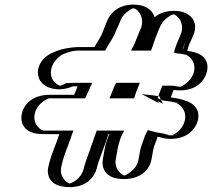

<svg xmlns="http://www.w3.org/2000/svg" viewBox="-20 -727 902 816"><path d="M162 -157H252C238 -113 219 -77 209 -33L207 -20C195 27 226 65 269 68C315 71 361 34 371 -10L374 -22L379 -38C393 -80 405 -109 421 -157H465C455 -138 448 -112 444 -89L437 -50C429 -4 460 34 506 34C552 34 596 -4 604 -50L611 -89C614 -108 624 -126 629 -144C629 -146 630 -148 631 -150C634 -149 636 -149 639 -149C652 -147 663 -144 674 -142C722 -123 777 -156 795 -197C817 -247 791 -290 755 -300C737 -307 714 -311 690 -314C689 -314 688 -314 687 -315C690 -323 693 -331 696 -338L699 -348C708 -348 722 -345 732 -344C779 -337 825 -374 838 -416C853 -464 823 -504 782 -509C775 -511 763 -512 756 -513C759 -531 767 -546 775 -562L780 -574C804 -624 777 -666 742 -677C694 -692 646 -658 628 -621L622 -608C610 -582 601 -554 592 -527H580C591 -548 600 -572 609 -594C635 -646 611 -691 573 -703C525 -718 477 -684 459 -647C454 -633 445 -613 438 -597C429 -571 413 -551 400 -527H309C282 -525 263 -523 239 -513L229 -509C193 -495 152 -451 164 -400C172 -366 209 -333 264 -354L275 -359H276C279 -360 283 -360 287 -360H329C324 -349 320 -336 314 -324H191C145 -324 100 -286 92 -240C84 -194 116 -157 162 -157ZM533 -360H501C495 -349 491 -337 486 -324H520L525 -338C528 -346 530 -353 533 -360ZM221 -19 224 -33C234 -75 251 -109 266 -155L272 -172H164C126 -172 100 -203 107 -240C114 -277 150 -309 188 -309H322L328 -319C334 -331 338 -345 343 -356L352 -375H290C286 -375 282 -375 278 -374H274L261 -368C218 -352 185 -377 178 -406C168 -448 202 -484 232 -495L243 -499C265 -508 281 -510 307 -512H408L413 -522C425 -544 442 -566 452 -594C459 -610 468 -629 473 -644C488 -675 527 -701 566 -689C597 -680 617 -642 595 -599C584 -577 577 -552 567 -532L556 -512H602L606 -525C615 -552 625 -579 636 -604L642 -617C656 -647 696 -675 735 -663C764 -654 786 -619 766 -578L761 -566C752 -548 748 -534 742 -516L739 -500L752 -498C760 -497 769 -496 777 -494C811 -490 835 -457 823 -418C812 -384 774 -353 736 -359L726 -360C720 -361 712 -363 702 -363H690L682 -341C678 -332 675 -325 672 -317L668 -307L677 -302C684 -298 681 -300 681 -300C707 -297 732 -292 748 -286C777 -278 800 -242 781 -201C766 -168 722 -140 682 -156C672 -160 657 -162 643 -164H642C641 -164 639 -165 638 -165L625 -168L618 -155C616 -152 615 -147 615 -145C610 -130 600 -111 596 -89L589 -50C582 -12 545 19 508 19C471 19 445 -12 452 -50L459 -89C463 -111 470 -135 478 -152L488 -172H410L406 -159C390 -111 379 -83 364 -40L359 -24L356 -11C348 25 310 55 272 53C236 51 211 19 221 -19ZM554 -375H493L488 -365C482 -352 477 -339 472 -327L465 -309H530L539 -335C543 -344 545 -350 548 -357ZM681 -300C681 -300 684 -298 677 -302L668 -307L672 -317C675 -325 678 -332 682 -341L690 -363H702C712 -363 720 -361 726 -360L736 -359C774 -353 812 -384 823 -418C835 -457 811 -490 777 -494C769 -496 760 -497 752 -498L739 -500L742 -516C748 -534 752 -548 761 -566L766 -578C786 -619 764 -654 735 -663C696 -675 656 -647 642 -617L636 -604C625 -579 615 -552 606 -525L602 -512H556L567 -532C577 -552 585 -575 595 -598C617 -642 597 -680 566 -689C527 -701 488 -675 473 -644C468 -629 459 -610 452 -594C442 -566 425 -544 413 -522L408 -512H307C281 -510 265 -508 243 -499L232 -495C202 -484 168 -448 178 -406C185 -377 218 -352 261 -368L274 -374H278C282 -375 286 -375 290 -375H352L343 -356C338 -345 334 -331 328 -319L322 -309H188C150 -309 114 -277 107 -240C100 -203 126 -172 164 -172H272L266 -155C251 -109 234 -75 224 -33L221 -19C211 19 236 51 272 53C310 55 348 25 356 -11L359 -24L364 -40C379 -83 390 -111 406 -159L410 -172H488L478 -152C470 -135 463 -111 459 -89L452 -50C445 -12 471 19 508 19C545 19 582 -12 589 -50L596 -89C600 -111 610 -130 615 -145C615 -147 616 -152 618 -155L625 -168L638 -165C639 -165 641 -164 642 -164H643C657 -162 670 -159 681 -157C721 -141 766 -167 781 -201C799 -242 777 -278 748 -286C731 -291 708 -297 681 -300ZM554 -375 548 -357C545 -350 543 -344 539 -335L530 -309H465L472 -327C477 -339 482 -352 488 -365L493 -375ZM673 -285 672 -286 598 -325 657 -318ZM252 -157H162C116 -157 84 -194 92 -240C100 -286 145 -324 191 -324H314C319 -334 325 -352 329 -360H287C283 -360 279 -359 276 -359H275L264 -354C212 -335 172 -364 164 -400C152 -451 193 -495 229 -509L239 -513C263 -523 283 -525 309 -527H400C413 -551 429 -571 438 -596C444 -613 454 -632 459 -647C478 -684 525 -718 573 -703C611 -691 635 -646 609 -594C599 -574 591 -549 580 -527H592C601 -555 610 -582 622 -608L629 -621C647 -658 694 -692 742 -677C777 -666 804 -625 780 -574L775 -562C766 -544 763 -534 757 -515L756 -513C764 -512 774 -511 782 -509C822 -504 853 -465 838 -416C825 -374 780 -337 732 -344C721 -345 709 -348 699 -348L696 -338C692 -330 689 -322 686 -314C712 -311 737 -307 755 -300C790 -290 818 -248 795 -197C777 -156 722 -123 674 -142C667 -145 653 -147 639 -149C636 -149 637 -149 631 -150C631 -150 629 -145 629 -144C625 -125 614 -109 611 -89L604 -50C596 -4 552 34 506 34C460 34 429 -4 437 -50L444 -89C448 -112 455 -138 465 -157H421C405 -108 394 -82 379 -38L374 -22L371 -10C361 34 315 71 269 68C225 65 195 27 207 -20L209 -33C220 -78 238 -113 252 -157ZM533 -360C530 -353 529 -347 525 -338L520 -324H486C491 -337 495 -349 501 -360ZM672 -300C696 -297 718 -294 730 -289C747 -282 783 -251 760 -199C751 -179 733 -162 717 -155C705 -150 707 -150 699 -153C687 -158 669 -160 648 -164H647L608 -174L597 -152C596 -150 594 -146 594 -144C589 -127 580 -109 576 -89L569 -50C561 -2 511 19 508 19C505 19 464 -2 472 -50L479 -89C483 -111 490 -137 499 -155L508 -172H391L386 -158C370 -110 359 -82 344 -39L339 -23L336 -10C335 -5 333 -1 331 4C314 43 276 53 276 53C269 52 229 27 241 -20L244 -33C254 -76 272 -111 286 -156L292 -172H164C160 -172 119 -192 127 -240C135 -288 184 -309 188 -309H342L348 -322C354 -335 359 -347 364 -358L372 -375H290C285 -375 275 -374 273 -374H262L241 -364C236 -362 235 -363 234 -363C227 -364 203 -380 198 -403C187 -451 230 -490 251 -498L262 -502C281 -509 287 -510 309 -512H427L434 -525C447 -548 464 -570 473 -596C480 -612 489 -630 494 -645C509 -675 543 -692 547 -692C547 -692 548 -692 551 -691C569 -686 600 -646 574 -596C564 -573 556 -549 546 -529L537 -512H622L627 -526C636 -553 646 -580 657 -606L663 -619C677 -648 710 -665 716 -666C736 -664 769 -624 746 -576L741 -564C733 -547 728 -532 722 -515L720 -502L743 -499C752 -498 759 -497 767 -495C778 -494 818 -467 803 -417C792 -382 754 -359 746 -358H744L732 -360C731 -360 723 -363 702 -363H670L661 -340C657 -330 654 -320 650 -310C655 -308 671 -300 672 -300ZM574 -375H474L467 -362C461 -350 457 -337 452 -325L445 -309H550L559 -337C562 -345 565 -352 568 -359ZM655 -289C631 -302 606 -314 582 -327L637 -321ZM718 -345C725 -344 731 -343 738 -343C817 -340 849 -387 858 -417C870 -457 855 -498 792 -508L782 -510C781 -510 777 -511 776 -511C780 -532 787 -545 796 -564L801 -576C827 -632 791 -681 720 -681C678 -681 652 -666 637 -654C629 -681 604 -704 559 -707C484 -712 451 -670 439 -646C432 -632 425 -612 418 -595C409 -569 394 -549 381 -527H307C278 -525 248 -521 220 -510L210 -506C165 -489 133 -448 143 -403C150 -371 184 -345 239 -348C259 -349 276 -354 290 -360H310C305 -349 301 -336 295 -324H191C111 -324 78 -276 72 -240C66 -204 82 -157 162 -157H232C218 -112 200 -77 189 -33L186 -20C176 18 192 64 265 68C348 73 383 22 391 -11L394 -23L399 -39C414 -82 426 -110 441 -157H445C436 -138 428 -113 424 -89L417 -50C411 -14 426 34 506 34C586 34 618 -14 624 -50L631 -89C635 -111 645 -128 650 -146C665 -143 676 -138 695 -137C770 -133 804 -174 815 -199C835 -243 818 -283 771 -298C751 -306 730 -310 706 -313C710 -324 713 -333 718 -345Z"/></svg>

Font: Blanket
Style: Black
Weight: 900
Foundry: Cannot Into Space Fonts
Version: Version 0.9